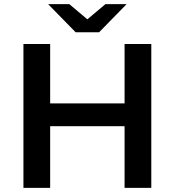

<svg xmlns="http://www.w3.org/2000/svg" viewBox="-20 -914 850 934"><path d="M716 -700V0H586V-300H224V0H94V-700H224V-411H586V-700ZM596 -894 462 -757H348L214 -894H317L405 -820L493 -894Z"/></svg>

Font: mBank SemiBold
Style: Regular
Weight: 600
Designer: Julieta Ulanovsky
Foundry: Julieta Ulanovsky
Version: Version 7.200